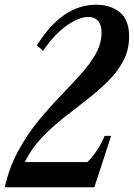

<svg xmlns="http://www.w3.org/2000/svg" viewBox="-28 -792 566 812"><path d="M-8 0Q11.5 -84.5 48.8 -153.2Q86 -222 132.5 -278.8Q179 -335.5 226 -384.2Q273 -433 313 -477.2Q353 -521.5 377.2 -564.8Q401.5 -608 401.5 -654.5Q401.5 -687 386.5 -703.8Q371.5 -720.5 346.5 -720.5Q305.5 -720.5 253.2 -683.2Q201 -646 154 -577L128 -600Q235 -772 378.5 -772Q439 -772 478.5 -740.2Q518 -708.5 518 -637.5Q518 -580.5 493 -533.8Q468 -487 427 -446.8Q386 -406.5 336.8 -368.5Q287.5 -330.5 237.8 -291Q188 -251.5 145.8 -206.5Q103.5 -161.5 77 -106.5H341.5Q364 -129 382 -156Q400 -183 414.5 -217.5H442L371 0Z"/></svg>

Font: Libre Caslon Condensed SemiBold Italic
Style: Regular
Weight: 600
Italic angle: -22.583°
Designer: Pablo Impallari, Rodrigo Fuenzalida, Katja Schimmel, Ertekin Erdin
Foundry: Pablo Impallari, Rodrigo Fuenzalida
Version: Version 2.000; ttfautohint (v1.8.4.7-5d5b);gftools[0.9.33]